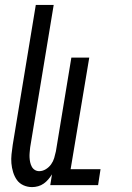

<svg xmlns="http://www.w3.org/2000/svg" viewBox="-20 -755 540 783"><path d="M111 8Q92 8 75.5 0.5Q59 -7 49 -21Q39 -35 33.5 -53Q28 -71 26.5 -89Q25 -107 27 -126Q29 -145 32 -165L126 -735H199L103 -154Q102 -144 101 -133.5Q100 -123 100.5 -113Q101 -103 103 -93.5Q105 -84 109.5 -75.5Q114 -67 122 -62Q130 -57 140 -57Q154 -57 167 -65Q180 -73 188.5 -85Q197 -97 201 -110.5Q205 -124 208 -138L271 -520H344L268 -65H390L380 0H185L192 -44Q185 -33 177 -23.5Q169 -14 158.5 -6.5Q148 1 135.5 4.5Q123 8 111 8Z"/></svg>

Font: Iosevka Fixed
Style: Italic
Weight: 400
Italic angle: -9°
Monospace: yes
Designer: Belleve Invis
Foundry: Belleve Invis
Version: Version 33.2.4